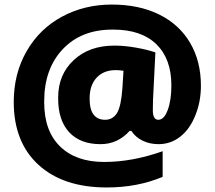

<svg xmlns="http://www.w3.org/2000/svg" viewBox="-20 -743 937 838"><path d="M445.8 75.2Q255.9 75.2 147.9 -23.7Q40 -122.6 40 -297.9Q40 -421.9 96.2 -519.5Q152.3 -617.2 250.5 -670.2Q348.6 -723.1 467.8 -723.1Q586.9 -723.1 674.8 -679.7Q762.7 -636.2 809.8 -555.9Q856.9 -475.6 856.9 -369.1Q856.9 -299.3 833 -240.7Q809.6 -180.7 767.6 -147.2Q725.6 -113.8 671.9 -113.8Q633.3 -113.8 602.1 -129.2Q570.8 -144.5 553.2 -171.9H545.9Q493.7 -113.8 418.9 -113.8Q330.1 -113.8 282 -165.8Q233.9 -217.8 233.9 -312Q233.9 -314.9 233.9 -317.9Q233.9 -417.5 301.8 -480.7Q369.6 -543.9 478.5 -543.9Q481 -543.9 483.4 -543.9Q522 -543.9 571.8 -535.4Q621.6 -526.9 658.2 -514.2L647.9 -308.1L647 -262.2Q647 -220.2 670.9 -220.2Q696.3 -220.2 711.9 -262.7Q728 -305.2 728 -370.1Q728 -486.3 662.4 -550Q596.7 -613.8 474.6 -613.8Q472.2 -613.8 470.2 -613.8Q334.5 -613.8 253.7 -528.1Q172.9 -442.4 172.9 -300.8Q172.9 -298.3 172.9 -295.9Q172.9 -171.4 242.2 -103.8Q311.5 -36.1 434.6 -36.1Q557.6 -36.1 689.9 -83V28.8Q580.1 75.2 445.8 75.2ZM485.4 -437Q432.6 -437 401.9 -404.1Q371.1 -371.1 371.1 -313Q371.1 -266.1 388.2 -243.2Q405.3 -220.2 439 -220.2Q472.7 -220.2 491.2 -250.5Q508.8 -280.8 514.2 -357.9L519 -434.1Q499.5 -437 485.4 -437Z"/></svg>

Font: Open Sans Hebrew Extra Bold
Style: Regular
Weight: 800
Foundry: Ascender Corporation, Yanek Iontef
Version: Version 2.001;PS 002.001;hotconv 1.0.70;makeotf.lib2.5.58329